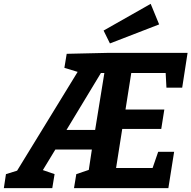

<svg xmlns="http://www.w3.org/2000/svg" viewBox="-56 -979 996 999"><path d="M-36 0 -25 -73 33 -91 348 -605 279 -626 291 -699 510 -704H920L892 -523H810L806 -599H627L597 -409H799L783 -308H580L548 -105H738L767 -189H850L820 0H329L341 -73L406 -95L422 -201H232L167 -94L228 -73L216 0ZM290 -303H439L487 -599H469ZM516 -753 483 -820 728 -959 772 -852Z"/></svg>

Font: Bitter
Style: Bold Italic
Weight: 700
Italic angle: -9°
Designer: Sol Matas, and Bitter project Authors
Foundry: Sol Matas
Version: Version 2.001